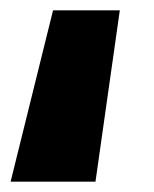

<svg xmlns="http://www.w3.org/2000/svg" viewBox="-26 -141 298 371"><path d="M-5.5 210 76.5 -121H205.5L158.5 210Z"/></svg>

Font: Geologica Roman ExtraBold
Style: Regular
Weight: 800
Designer: Sindre Bremnes, Frode Helland
Foundry: Monokrom Skriftforlag AS
Version: Version 1.010;gftools[0.9.28]